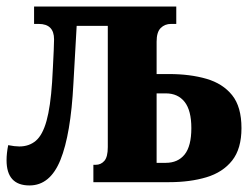

<svg xmlns="http://www.w3.org/2000/svg" viewBox="-20 -556 764 586"><path d="M70 10Q0 10 0 -67Q0 -88 5 -113Q25 -109 39 -109Q69 -109 89.5 -126.5Q110 -144 122 -187Q134 -230 139 -305Q140 -323 141.5 -350.5Q143 -378 144 -402.5Q145 -427 145 -436Q145 -483 98 -483H84V-536H518V-483H502Q483 -483 470.5 -470.5Q458 -458 458 -429V-330H496Q560 -330 610 -315.5Q660 -301 688.5 -265.5Q717 -230 717 -165Q717 -102 688.5 -66Q660 -30 610 -15Q560 0 496 0H265V-53H272Q288 -53 298.5 -65Q309 -77 309 -107V-477H214L204 -300Q196 -146 164.5 -68Q133 10 70 10ZM458 -59H486Q523 -59 543.5 -84.5Q564 -110 564 -165Q564 -219 543.5 -245Q523 -271 486 -271H458Z"/></svg>

Font: Noto Serif ExtraCondensed ExtraBold
Style: Regular
Weight: 800
Width: 2
Designer: Monotype Design Team
Foundry: Monotype Imaging Inc.
Version: Version 2.013; ttfautohint (v1.8.4.7-5d5b)